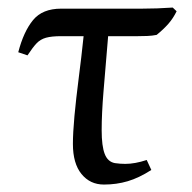

<svg xmlns="http://www.w3.org/2000/svg" viewBox="-20 -478 507 508"><path d="M266.1 -382.3Q258.8 -295.4 253.9 -236.3Q249 -177.2 249 -133.3Q249 -91.3 257.1 -70.6Q265.1 -49.8 284.2 -46.4Q291.5 -45.4 297.9 -44.9Q304.2 -44.4 311.5 -44.4Q336.9 -44.4 368.2 -54.7L380.4 -28.3Q347.7 -7.3 317.9 1.5Q288.1 10.3 254.9 10.3Q218.3 10.3 195.6 -17.6Q172.9 -45.4 172.9 -97.2Q172.9 -126.5 177 -171.4Q181.2 -216.3 188.2 -271Q195.3 -325.7 201.2 -382.3H141.6Q116.7 -382.3 101.8 -378.2Q86.9 -374 76.9 -363.5Q66.9 -353 52.7 -331.5L28.3 -339.8Q42.5 -394.5 67.4 -424.8Q92.3 -455.1 141.6 -455.1H355Q395.5 -455.1 437 -458L447.3 -448.2Q438 -429.2 425.3 -414.8Q412.6 -400.4 394.5 -385.7Q382.3 -383.3 369.6 -382.8Q356.9 -382.3 344.7 -382.3Z"/></svg>

Font: Kurinto Seri
Style: Regular
Weight: 400
Designer: Kurinto was developed by Clint Goss from a range of fonts that are compatible with the SIL Open Font License Version 1.1
Foundry: Clinton F. Goss
Version: Version 2.196; July 25, 2020